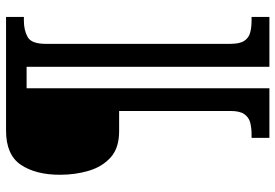

<svg xmlns="http://www.w3.org/2000/svg" viewBox="-158 -642 911 635"><g transform="rotate(-90 297.5 -324.5)"><path d="M159 111V52H171Q192 52 209.5 47.5Q227 43 237.5 28Q248 13 248 -18V-386H181Q126 -386 95 -413.5Q64 -441 50.5 -485.5Q37 -530 37 -582Q37 -662 70 -711Q103 -760 183 -760H559V-701H546Q515 -701 492.5 -688.5Q470 -676 470 -629V-18Q470 13 480 28Q490 43 507.5 47.5Q525 52 546 52H559V111H394V-692H323V111Z"/></g></svg>

Font: Noto Serif Myanmar SemiCondensed Black
Style: Regular
Weight: 900
Width: 4
Designer: Ben Mitchell and the Monotype Design Team
Foundry: Monotype Imaging Inc.
Version: Version 2.106; ttfautohint (v1.8.4.7-5d5b)